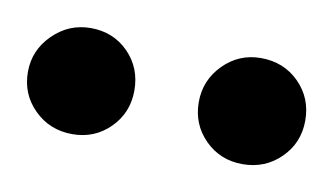

<svg xmlns="http://www.w3.org/2000/svg" viewBox="-49 -739 418 241"><g transform="rotate(10 160.0 -618.5)"><path d="M51.8 -550.8Q22.9 -550.8 3.2 -570.3Q-16.6 -589.8 -16.6 -618.2Q-16.6 -646 3.7 -666Q23.9 -686 51.8 -686Q80.6 -686 99.9 -666.5Q119.1 -647 119.1 -618.2Q119.1 -589.8 99.6 -570.3Q80.1 -550.8 51.8 -550.8ZM268.6 -550.8Q240.2 -550.8 220.7 -570.3Q201.2 -589.8 201.2 -618.2Q201.2 -646 220.9 -666Q240.7 -686 268.6 -686Q297.9 -686 317.4 -666.5Q336.9 -647 336.9 -618.2Q336.9 -589.8 317.1 -570.3Q297.4 -550.8 268.6 -550.8Z"/></g></svg>

Font: Elstob SemiBold
Style: Regular
Weight: 600
Designer: Peter S. Baker
Version: Version 1.015